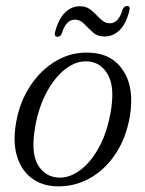

<svg xmlns="http://www.w3.org/2000/svg" viewBox="-20 -632 500 660"><path d="M288.5 -451Q365.5 -448 404.2 -388.2Q443 -328.5 426 -230Q413 -156 376.2 -101.5Q339.5 -47 286.8 -18.2Q234 10.5 173.5 8.5Q124.5 7 89 -19.5Q53.5 -46 38.5 -94.8Q23.5 -143.5 35.5 -211.5Q48 -282.5 84.5 -337.5Q121 -392.5 173.8 -423.2Q226.5 -454 288.5 -451ZM182 -21.5Q219 -20 255.2 -46.8Q291.5 -73.5 319.2 -123.5Q347 -173.5 359.5 -241.5Q376 -330 351.5 -374.2Q327 -418.5 281 -421Q242.5 -423.5 205.8 -395.5Q169 -367.5 141.2 -316.5Q113.5 -265.5 101.5 -199.5Q85 -108.5 109.8 -66Q134.5 -23.5 182 -21.5ZM339.5 -506.5Q315 -506.5 299 -521Q283 -535.5 269.2 -550Q255.5 -564.5 237.5 -564.5Q207 -564.5 193 -518.5Q188.5 -505.5 177.5 -505.5Q165.5 -505.5 169.5 -522.5Q181 -566.5 203.2 -588.5Q225.5 -610.5 254.5 -610.5Q273.5 -610.5 286.8 -601.8Q300 -593 310.8 -581.2Q321.5 -569.5 332.5 -560.8Q343.5 -552 357.5 -552Q387.5 -552 401 -598Q406 -611.5 417 -611.5Q429 -611.5 424.5 -594Q413 -549.5 390.8 -528Q368.5 -506.5 339.5 -506.5Z"/></svg>

Font: Fraunces 72pt Soft Light
Style: Italic
Weight: 300
Italic angle: -16°
Version: Version 1.000;[b76b70a41]